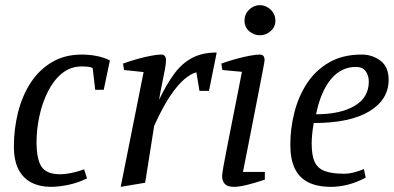

<svg xmlns="http://www.w3.org/2000/svg" viewBox="-20 -717 1530 746"><path d="M177 9Q135 9 102.5 -7.5Q70 -24 52 -58.5Q34 -93 34 -148Q34 -216 50 -280Q66 -344 98.5 -394.5Q131 -445 181 -475Q231 -505 298 -505Q327 -505 355.5 -499.5Q384 -494 407 -482L383 -368H350L340 -453Q330 -457 319 -458Q308 -459 299 -459Q254 -459 221 -432Q188 -405 166 -361Q144 -317 133 -265.5Q122 -214 122 -165Q122 -98 141.5 -69Q161 -40 213 -40Q234 -40 258 -45Q282 -50 307 -59L318 -24Q284 -7 246.5 1Q209 9 177 9Z M449 9 538 -437 462 -445 458 -470Q486 -480 514.5 -488Q543 -496 567.5 -500.5Q592 -505 607 -505Q616 -505 620.5 -499Q625 -493 625 -483Q625 -471 621 -448.5Q617 -426 610.5 -395.5Q604 -365 598 -329Q627 -390 657.5 -431Q688 -472 727.5 -492.5Q767 -513 822 -513L792 -364H755L743 -436Q722 -431 696 -409Q670 -387 640.5 -343Q611 -299 579 -228L544 -7Z M889 9Q864 9 853.5 -2.5Q843 -14 843 -33Q843 -40 848 -69.5Q853 -99 862 -143.5Q871 -188 881 -240Q891 -292 901.5 -343.5Q912 -395 920 -438L844 -445L840 -470Q868 -480 897 -488Q926 -496 950.5 -500.5Q975 -505 989 -505Q999 -505 1003.5 -499.5Q1008 -494 1008 -483Q1008 -479 1002 -447.5Q996 -416 986.5 -367.5Q977 -319 966 -262.5Q955 -206 944 -150Q933 -94 924 -49H1009V-19Q967 -5 937.5 2Q908 9 889 9ZM990 -580Q966 -580 948 -596Q930 -612 930 -637Q930 -662 948 -679.5Q966 -697 990 -697Q1013 -697 1031.5 -679.5Q1050 -662 1050 -637Q1050 -612 1031.5 -596Q1013 -580 990 -580Z M1267 9Q1213 9 1178 -8.5Q1143 -26 1125.5 -62Q1108 -98 1108 -155Q1108 -217 1123.5 -279Q1139 -341 1172 -392Q1205 -443 1258 -474Q1311 -505 1385 -505Q1427 -505 1458.5 -481Q1490 -457 1490 -407Q1490 -330 1415 -284.5Q1340 -239 1199 -239Q1195 -217 1193 -196.5Q1191 -176 1191 -159Q1191 -113 1202.5 -88Q1214 -63 1241.5 -52.5Q1269 -42 1317 -42Q1336 -42 1356.5 -47.5Q1377 -53 1394 -60L1401 -27Q1368 -9 1333.5 0Q1299 9 1267 9ZM1208 -273Q1302 -273 1357.5 -305.5Q1413 -338 1413 -400Q1413 -423 1401 -440Q1389 -457 1363 -457Q1305 -457 1265.5 -409Q1226 -361 1208 -273Z"/></svg>

Font: Manuale
Style: Italic
Weight: 400
Italic angle: -11°
Designer: Eduardo Tunni / Pablo Cosgaya
Foundry: Eduardo Tunni / Pablo Cosgaya
Version: Version 1.002